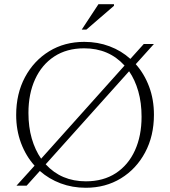

<svg xmlns="http://www.w3.org/2000/svg" viewBox="-20 -878 804 908"><path d="M378.5 -680Q442.5 -680 498.2 -659Q554 -638 596.5 -599.5L660 -670H708L622 -574.5Q662.5 -529 685.2 -468.2Q708 -407.5 708 -335.5Q708 -235 666.2 -157Q624.5 -79 551.8 -34.5Q479 10 386 10Q322 10 266.8 -10.8Q211.5 -31.5 168.5 -69.5L106 0H58L143.5 -94.5Q102.5 -140 79.5 -201.2Q56.5 -262.5 56.5 -334.5Q56.5 -435 98.2 -513Q140 -591 212.5 -635.5Q285 -680 378.5 -680ZM114.5 -344Q114.5 -277.5 130.2 -223Q146 -168.5 174.5 -127.5L569 -568Q495 -649.5 378 -649.5Q295.5 -649.5 236.5 -610.8Q177.5 -572 146 -503.2Q114.5 -434.5 114.5 -344ZM386 -20.5Q469 -20.5 528 -59.2Q587 -98 618.2 -166.8Q649.5 -235.5 649.5 -326Q649.5 -392 634 -446.2Q618.5 -500.5 590.5 -541L196 -101Q270 -20.5 386 -20.5ZM366.5 -738 445.5 -858H519V-850.5L388.5 -738Z"/></svg>

Font: Newsreader Text Light
Style: Regular
Weight: 300
Designer: Hugues Gentile
Foundry: Production Type
Version: Version 1.002